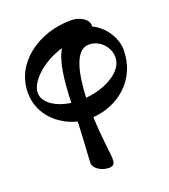

<svg xmlns="http://www.w3.org/2000/svg" viewBox="-138 -570 842 955"><g transform="rotate(-20 283.5 -92.5)"><path d="M276 285C306 285 307 266 307 244C307 225 291 121 288 21C423 12 544 -86 544 -242C544 -309 497 -376 436 -405C443 -438 398 -470 348 -470C173 -470 23 -360 23 -204C23 -83 116 -8 207 15C205 99 196 206 196 230C196 261 238 285 276 285ZM209 -83C137 -93 69 -131 69 -186C69 -245 149 -323 259 -355C224 -300 213 -201 209 -83ZM287 -82C292 -192 312 -326 389 -326C453 -326 493 -270 493 -223C493 -143 386 -90 287 -82Z"/></g></svg>

Font: EB Garamond
Style: Bold
Weight: 700
Designer: Georg Duffner and Octavio Pardo
Foundry: Georg Duffner
Version: Version 1.000;PS 001.000;hotconv 1.0.88;makeotf.lib2.5.64775